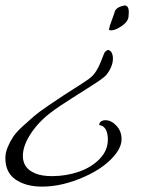

<svg xmlns="http://www.w3.org/2000/svg" viewBox="-88 -308 572 714"><path d="M390 -247Q389 -228 365 -211.5Q341 -195 325 -195Q320 -195 317 -198Q319 -210 328.5 -235Q338 -260 338 -262V-263Q344 -282 373 -287L374 -288Q391 -288 391 -263Q391 -261 390 -247ZM281 155Q281 150 285 146Q289 142 294 140.5Q299 139 304 139Q326 139 345 159.5Q364 180 364 209Q364 235 345 261Q306 314 224.5 350Q143 386 68 386Q9 386 -29.5 360Q-68 334 -68 280Q-68 260 -59.5 239.5Q-51 219 -39.5 201.5Q-28 184 -4 162Q20 140 38 124.5Q56 109 92 84.5Q128 60 149.5 46Q171 32 215 4Q225 -3 230 -6Q253 -20 265.5 -37.5Q278 -55 289 -83.5Q300 -112 302 -115H303Q306 -118 308.5 -120Q311 -122 314 -122Q319 -122 323 -118Q327 -114 329.5 -107Q332 -100 332 -91Q332 -61 308 -30Q300 -20 265.5 2.5Q231 25 181.5 56Q132 87 103 109Q56 144 26.5 189Q-3 234 -3 272Q-3 294 8 310.5Q19 327 43.5 337Q68 347 105 347Q158 347 205.5 330.5Q253 314 283 282.5Q313 251 313 212Q313 208 313 204Q311 180 303 170Q295 160 288 159Q281 158 281 155Z"/></svg>

Font: Bilbo Swash Caps
Style: Regular
Weight: 400
Designer: Robert E. Leuschke
Foundry: Robert E. Leuschke
Version: Version 1.002